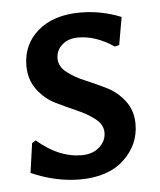

<svg xmlns="http://www.w3.org/2000/svg" viewBox="-42 -506 460 552"><g transform="rotate(-5 188.0 -230.0)"><path d="M210 -469Q270 -469 327 -446L313 -366L300 -363Q248 -398 198 -398Q168 -398 150.5 -382Q133 -366 133 -343Q133 -320 154.5 -303Q176 -286 206 -273.5Q236 -261 266.5 -246Q297 -231 318.5 -203Q340 -175 340 -136Q340 -76 294.5 -33.5Q249 9 167 9Q98 9 27 -22L39 -107L50 -114Q112 -60 178 -60Q210 -60 229.5 -77.5Q249 -95 249 -119Q249 -142 227.5 -159Q206 -176 176 -189Q146 -202 115.5 -217Q85 -232 63.5 -261Q42 -290 42 -330Q42 -391 87 -430Q132 -469 210 -469Z"/></g></svg>

Font: Alegreya Sans Medium
Style: Regular
Weight: 500
Designer: Juan Pablo del Peral
Foundry: Huerta Tipografica
Version: Version 2.007